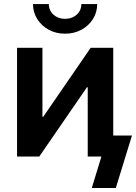

<svg xmlns="http://www.w3.org/2000/svg" viewBox="-20 -776 674 952"><path d="M541.5 0H415V-343.3H411.1L174.8 0H64.5V-539.1H190.4V-196.8H194.3L429.7 -539.1H541.5ZM302.7 -608.9Q257.8 -608.9 221.9 -628.4Q186 -647.9 164.8 -681.4Q143.6 -714.8 143.6 -755.9H222.2Q222.2 -724.1 245.1 -703.4Q268.1 -682.6 302.7 -682.6Q337.4 -682.6 360.4 -703.4Q383.3 -724.1 383.3 -755.9H461.9Q461.9 -714.8 440.9 -681.6Q419.9 -648.4 384 -628.7Q348.1 -608.9 302.7 -608.9ZM435.1 156.2 482.9 0H445.8V-104H634.3L554.2 156.2Z"/></svg>

Font: Inter 18pt SemiBold
Style: Regular
Weight: 600
Designer: Rasmus Andersson
Foundry: rsms
Version: Version 4.001;git-66647c0bb